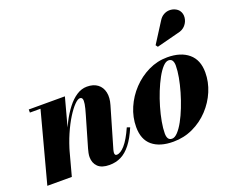

<svg xmlns="http://www.w3.org/2000/svg" viewBox="-117 -924 1370 1131"><g transform="rotate(-20 567.5 -358.0)"><path d="M393 10Q344 10 320.5 -13.2Q297 -36.5 297 -74Q297 -85 299.8 -99.2Q302.5 -113.5 306 -124.5L361.5 -315.5Q373 -354 376.8 -377Q380.5 -400 376.5 -409.8Q372.5 -419.5 361.5 -419.5Q348 -419.5 326.8 -397.8Q305.5 -376 281.2 -337.2Q257 -298.5 234.2 -246.2Q211.5 -194 194.5 -133H182Q193.5 -177.5 211 -224.8Q228.5 -272 251 -315.5Q273.5 -359 300.5 -394Q327.5 -429 358.5 -449.2Q389.5 -469.5 423.5 -469.5Q464.5 -469.5 490 -450.2Q515.5 -431 523 -397Q530.5 -363 517.5 -319.5L444 -67.5Q443 -63.5 441.8 -57.8Q440.5 -52 440.5 -48Q440.5 -40 443.5 -36Q446.5 -32 453 -32Q476.5 -32 504.8 -64Q533 -96 563 -163.5L582 -157Q556 -95.5 527.2 -59Q498.5 -22.5 465.5 -6.2Q432.5 10 393 10ZM5.5 0 123 -440.5H56.5V-460H283L159 0Z M793 10Q709 10 662.2 -28.8Q615.5 -67.5 615.5 -146Q615.5 -207.5 640.5 -265.5Q665.5 -323.5 709 -369.5Q752.5 -415.5 808.8 -442.8Q865 -470 927.5 -470Q1011.5 -470 1060 -429.2Q1108.5 -388.5 1108.5 -310Q1108.5 -250 1084.5 -193Q1060.5 -136 1017.5 -90Q974.5 -44 917 -17Q859.5 10 793 10ZM792 -9.5Q809 -9.5 828 -29.8Q847 -50 865.8 -84Q884.5 -118 901.2 -160.5Q918 -203 931 -247.8Q944 -292.5 951.5 -333.8Q959 -375 959 -407Q959 -427 951.8 -438.8Q944.5 -450.5 928.5 -450.5Q911.5 -450.5 892.5 -430.2Q873.5 -410 854.8 -375.8Q836 -341.5 819 -299.2Q802 -257 789 -212.2Q776 -167.5 768.5 -126Q761 -84.5 761 -53Q761 -32.5 768.2 -21Q775.5 -9.5 792 -9.5ZM897.5 -547 888 -560 967 -684Q980 -706 998 -716Q1016 -726 1034.8 -726Q1053.5 -726 1069.2 -718.5Q1085 -711 1093.5 -699Q1107 -679.5 1104.2 -654.5Q1101.5 -629.5 1084 -609Q1066.5 -588.5 1035 -582.5Z"/></g></svg>

Font: Bodoni Moda 11pt ExtraBold
Style: Italic
Weight: 800
Italic angle: -13°
Version: Version 2.004